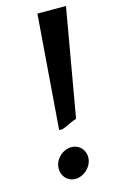

<svg xmlns="http://www.w3.org/2000/svg" viewBox="-109 -743 470 779"><g transform="rotate(-15 126.0 -354.0)"><path d="M53 -75C49 -39 74 -10 108 -10C142 -10 176 -39 180 -75C184 -110 159 -139 124 -139C90 -139 57 -111 53 -75ZM252 -698H132L95 -220C109 -211 141 -236 173 -245Z"/></g></svg>

Font: Bluebird
Style: LiNrwObl
Weight: 300
Designer: Jasper
Foundry: Cannot Into Space Fonts
Version: Version 0.98